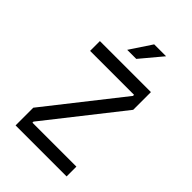

<svg xmlns="http://www.w3.org/2000/svg" viewBox="-294 -1165 1288 1288"><g transform="rotate(45 350.0 -521.0)"><path d="M108 0V-168L525 -697V-707H108V-800H592V-632L175 -103V-93H592V0ZM279 -888 381 -1042H494L365 -888Z"/></g></svg>

Font: Martian Mono Light
Style: Regular
Weight: 300
Monospace: yes
Designer: Roman Shamin
Foundry: Evil Martians
Version: Version 1.000; ttfautohint (v1.8.4.7-5d5b)